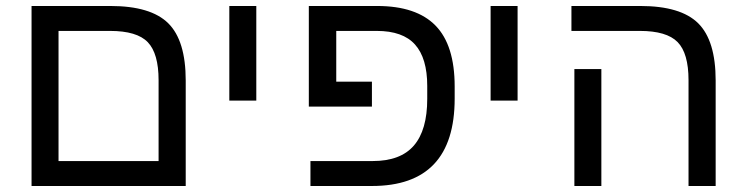

<svg xmlns="http://www.w3.org/2000/svg" viewBox="-20 -619 2481 639"><path d="M598.1 -351.1V0H85V-599.1H347.2Q481.9 -599.1 540 -541.5Q598.1 -483.9 598.1 -351.1ZM174.8 -83H507.8V-352.1Q507.8 -440.9 471.9 -478.5Q436 -516.1 346.2 -516.1H174.8Z M833 -599.1V-284.2H743.2V-599.1Z M1401.9 -333Q1401.9 -425.3 1361.3 -470.7Q1320.8 -516.1 1233.9 -516.1H1099.1V-347.2H1217.8V-264.2H1007.8V-599.1H1234.9Q1365.7 -599.1 1429.4 -533.9Q1493.2 -468.8 1493.2 -331.1V-291Q1493.2 0 1217.8 0H1013.2V-83H1220.2Q1313 -83 1357.4 -134.5Q1401.9 -186 1401.9 -290Z M1702.6 -599.1V-284.2H1612.8V-599.1Z M2361.8 -351.1V0H2271.5V-352.1Q2271.5 -441.9 2235.1 -479Q2198.7 -516.1 2109.4 -516.1H1881.8V-599.1H2110.8Q2245.6 -599.1 2303.7 -541.5Q2361.8 -483.9 2361.8 -351.1ZM1981.4 -389.2V0H1891.6V-389.2Z"/></svg>

Font: Arimo Nerd Font
Style: Regular
Weight: 400
Designer: Steve Matteson
Foundry: Monotype Imaging Inc.
Version: Version 1.33;Nerd Fonts 3.2.1